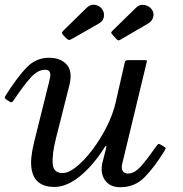

<svg xmlns="http://www.w3.org/2000/svg" viewBox="-22 -771 763 801"><path d="M2.5 -374Q50.5 -450 89.5 -490Q128.5 -530 182.5 -530Q232 -530 257.5 -500.2Q283 -470.5 265.5 -408L210.5 -190Q195 -127.5 197.8 -88.2Q200.5 -49 239 -49Q264.5 -49 297.5 -75.8Q330.5 -102.5 363.5 -146.2Q396.5 -190 422.8 -241.8Q449 -293.5 460.5 -343.5L499 -512.5Q501 -520 511 -520H581.5Q589 -520 590.2 -518.8Q591.5 -517.5 590 -511.5L487 -84Q484 -71 489.2 -59Q494.5 -47 513 -47Q540 -47 569 -80.8Q598 -114.5 628 -158Q635 -168 638.2 -170Q641.5 -172 647.5 -168L660 -160.5Q667.5 -156 668.8 -153.5Q670 -151 663.5 -140.5Q622.5 -74 581.5 -32Q540.5 10 480 10Q435.5 10 415.2 -20.5Q395 -51 406 -95L420 -150Q423 -161.5 420.8 -162.5Q418.5 -163.5 414.5 -156.5Q369.5 -84 313.5 -37.5Q257.5 9 204.5 9Q166 9 141 -8.8Q116 -26.5 109.5 -67.5Q103 -108.5 120.5 -179L181.5 -424Q184 -434 186.8 -447Q189.5 -460 186 -470Q182.5 -480 165.5 -480Q135 -480 104.5 -445.5Q74 -411 40 -360Q35 -352 30.5 -347Q26 -342 19.5 -346L7 -354Q-1.5 -359.5 -2 -362.8Q-2.5 -366 2.5 -374ZM253.5 -612.5 243 -623Q235 -631.5 237 -636Q239 -640.5 247 -648L339 -738Q355.5 -754 374 -751Q392.5 -748 403.5 -733.5Q414 -719.5 411.5 -701.8Q409 -684 391.5 -673.5L286.5 -613.5Q274.5 -606.5 268.8 -604.5Q263 -602.5 253.5 -612.5ZM462 -610 450.5 -622.5Q442.5 -631 442 -634Q441.5 -637 449.5 -645L544.5 -738Q561 -754 580.5 -750.2Q600 -746.5 611 -732Q621.5 -718 617.2 -700.5Q613 -683 597 -673.5L480.5 -605.5Q473.5 -601.5 470.5 -602.8Q467.5 -604 462 -610Z"/></svg>

Font: Besley
Style: Italic
Weight: 400
Italic angle: -13°
Designer: Owen Earl
Foundry: indestructible type*
Version: Version 4.000; ttfautohint (v1.8.4.7-5d5b)